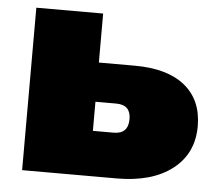

<svg xmlns="http://www.w3.org/2000/svg" viewBox="-44 -595 728 644"><g transform="rotate(5 319.5 -273.5)"><path d="M627 -198Q627 -106 558.5 -53Q490 0 371 0H53V-547H278V-382H399Q509 -382 568 -334Q627 -286 627 -198ZM397 -202Q397 -250 348 -250H278V-152H348Q397 -152 397 -202Z"/></g></svg>

Font: CMG Sans Black
Style: Regular
Weight: 900
Designer: Julieta Ulanovsky
Foundry: Julieta Ulanovsky
Version: Version 7.200